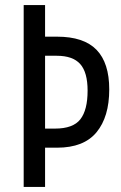

<svg xmlns="http://www.w3.org/2000/svg" viewBox="-20 -734 476 754"><path d="M409 -383Q409 -275 359 -214.5Q309 -154 204 -154H157V0H73V-714H157V-590H204Q309 -590 359 -538.5Q409 -487 409 -383ZM196 -229Q267 -229 295.5 -265.5Q324 -302 324 -378Q324 -450 295 -482.5Q266 -515 203 -515H157V-229Z"/></svg>

Font: Noto Sans Khmer ExtraCondensed
Style: Regular
Weight: 400
Width: 2
Designer: Danh Hong and the Monotype Design Team
Foundry: Monotype Imaging Inc.
Version: Version 2.004; ttfautohint (v1.8.4.7-5d5b)